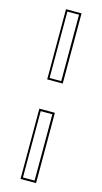

<svg xmlns="http://www.w3.org/2000/svg" viewBox="-134 -715 507 956"><g transform="rotate(15 120.0 -236.5)"><path d="M160.2 -161.1V201.2H80.1V-161.1ZM160.2 -673.8V-312H80.1V-673.8ZM149.9 -150.9H89.8V190.9H149.9ZM149.9 -664.1H89.8V-321.8H149.9Z"/></g></svg>

Font: Linux Biolinum Outline O
Style: Bold
Weight: 700
Designer: Philipp H. Poll
Foundry: Philipp H. Poll
Version: Version 0.9.2